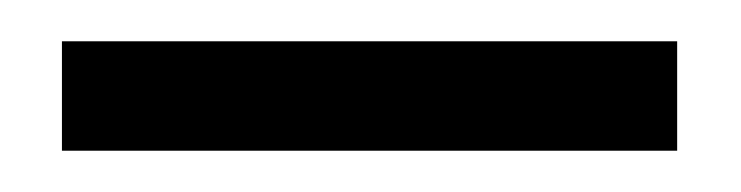

<svg xmlns="http://www.w3.org/2000/svg" viewBox="-20 -721 359 93"><path d="M308 -648H10V-701H308Z"/></svg>

Font: Open Sauce Sans Medium
Style: Regular
Weight: 500
Designer: Alfredo Marco Pradil
Foundry: Creative Sauce Fz LLC
Version: Version 1.477